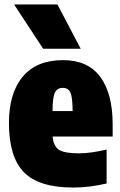

<svg xmlns="http://www.w3.org/2000/svg" viewBox="-20 -828 539 859"><path d="M307 11Q154 11 87 -57.5Q20 -126 20 -278Q20 -411 81.8 -485Q143.5 -559 262 -559Q373 -559 428.5 -484.2Q484 -409.5 484 -272V-217H215.5Q219 -174.5 243.5 -158.2Q268 -142 332 -142Q363 -142 394.2 -146.8Q425.5 -151.5 457 -159V-7Q416.5 2 381.2 6.5Q346 11 307 11ZM261 -435Q237 -435 226.2 -415Q215.5 -395 215 -331H305Q304.5 -395 294.5 -415Q284.5 -435 261 -435ZM173 -610 43 -808H237L341 -610Z"/></svg>

Font: Encode Sans Condensed Black
Style: Regular
Weight: 900
Width: 3
Designer: Multiple Designers
Foundry: Impallari Type
Version: Version 3.000; ttfautohint (v1.8.3) -l 8 -r 50 -G 200 -x 14 